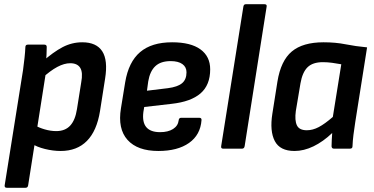

<svg xmlns="http://www.w3.org/2000/svg" viewBox="-20 -703 1769 908"><path d="M267 11Q231 11 192.5 1.5Q154 -8 130 -24L142 -112Q164 -99 192 -91Q220 -83 246 -83Q288 -83 312 -109Q336 -135 344 -187L364 -313Q373 -360 359.5 -382Q346 -404 312 -404Q284 -404 251 -386.5Q218 -369 175 -330L179 -410Q232 -457 276 -480Q320 -503 369 -503Q436 -503 463.5 -460.5Q491 -418 477 -331L453 -178Q438 -84 391 -36.5Q344 11 267 11ZM12 185Q1 185 2 174L89 -372Q93 -402 96 -429.5Q99 -457 100 -480Q100 -492 112 -492H189Q201 -492 201 -481Q201 -467 200 -445Q199 -423 197 -407V-360L113 174Q111 185 101 185Z M729 11Q630 11 583 -41.5Q536 -94 552 -191L572 -314Q588 -410 642.5 -456.5Q697 -503 794 -503Q882 -503 928 -469.5Q974 -436 974 -375Q974 -301 928.5 -261.5Q883 -222 792 -212L662 -197L658 -173Q652 -125 672 -101.5Q692 -78 737 -78Q775 -78 798.5 -93Q822 -108 825 -134Q826 -146 837 -146H922Q934 -146 933 -135Q928 -65 874 -27Q820 11 729 11ZM675 -274 774 -286Q820 -292 841 -309.5Q862 -327 862 -361Q862 -386 842.5 -400Q823 -414 787 -414Q740 -414 714.5 -390Q689 -366 681 -318Z M1035 0Q1024 0 1026 -12L1131 -672Q1133 -683 1142 -683H1231Q1243 -683 1241 -672L1137 -12Q1135 0 1125 0Z M1373 11Q1304 11 1279.5 -36Q1255 -83 1268 -165L1292 -317Q1308 -416 1360 -459.5Q1412 -503 1510 -503Q1567 -503 1614.5 -493.5Q1662 -484 1716 -479L1660 -125Q1655 -93 1651.5 -65Q1648 -37 1647 -11Q1647 0 1635 0H1559Q1549 0 1548 -11Q1548 -25 1549 -41.5Q1550 -58 1551 -74Q1508 -33 1462.5 -11Q1417 11 1373 11ZM1431 -87Q1459 -87 1487.5 -102Q1516 -117 1554 -150L1594 -399Q1573 -403 1550.5 -406Q1528 -409 1507 -409Q1459 -409 1434.5 -385Q1410 -361 1401 -309L1379 -178Q1373 -134 1384 -110.5Q1395 -87 1431 -87Z"/></svg>

Font: Sofia Sans Semi Condensed
Style: Bold Italic
Weight: 700
Italic angle: -9°
Version: Version 4.100